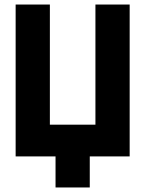

<svg xmlns="http://www.w3.org/2000/svg" viewBox="-20 -690 640 847"><path d="M49 0H225V137H376V0H552V-670H401V-140H200V-670H49Z"/></svg>

Font: LT Wave Mono Black
Style: Regular
Weight: 900
Designer: Daniel Lyons
Version: Version 2.5 (Glyphs App)